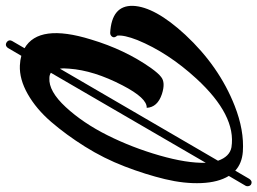

<svg xmlns="http://www.w3.org/2000/svg" viewBox="-132 -555 881 657"><g transform="rotate(90 308.5 -226.5)"><path d="M102 -187Q113 -175 102 -166Q98 -163 93 -163Q-2 -168 0 -241Q3 -316 99 -420Q207 -536 342 -589Q426 -622 499 -617Q539 -614 564 -591L592 -639Q597 -646 603 -647Q615 -647 617 -636Q618 -631 616 -627L582 -569Q604 -533 606.5 -475Q609 -417 593 -350.5Q577 -284 549.5 -212.5Q522 -141 481.5 -76.5Q441 -12 397 39Q353 90 302 119Q251 148 204 146Q185 145 171 141L144 187Q135 199 123 190Q115 183 120 173L145 130Q60 81 115 -97Q150 -214 213 -303Q231 -328 243 -337Q262 -353 302 -340Q347 -325 349 -288Q316 -290 272 -205Q221 -107 215 -23Q213 -4 215 9L530 -532Q516 -572 484 -578Q375 -595 249 -458Q160 -361 117 -256Q99 -210 102 -187ZM537 -490 229 40Q237 45 247 45Q292 48 346.5 -11Q401 -70 443 -154Q485 -238 512 -332Q539 -426 537 -490Z"/></g></svg>

Font: Sagha
Style: Regular
Weight: 400
Designer: MUHAMMAD YONI
Version: Version 001.000